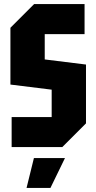

<svg xmlns="http://www.w3.org/2000/svg" viewBox="-20 -720 472 940"><path d="M37 0V-147H233V-281L31 -306V-584L147 -700H394V-553H199V-429L401 -404V-116L285 0ZM110 200 146 54H298L227 200Z"/></svg>

Font: Tektur Condensed
Style: Bold
Weight: 700
Width: 3
Designer: Adam Jagosz
Foundry: Adam Jagosz
Version: Version 1.005;gftools[0.9.30]